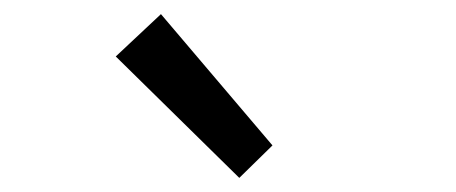

<svg xmlns="http://www.w3.org/2000/svg" viewBox="-20 -892 646 272"><path d="M319 -640 144 -812 208 -872 366 -686Z"/></svg>

Font: Noto Sans TC Thin
Style: Regular
Weight: 400
Version: Version 2.004-H2;hotconv 1.0.118;makeotfexe 2.5.65603